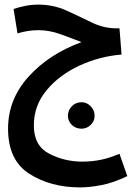

<svg xmlns="http://www.w3.org/2000/svg" viewBox="-20 -543 586 834"><path d="M533 222 499 125Q454 144 416 151.5Q378 159 337 159Q260 159 193.5 124.5Q127 90 127 2Q127 -84 182 -150.5Q237 -217 324 -257.5Q411 -298 508 -306L499 -420H485Q430 -420 377 -446Q324 -472 268 -497.5Q212 -523 145 -523Q118 -523 90.5 -517.5Q63 -512 39 -504L56 -398Q103 -412 146 -412Q194 -412 242.5 -394.5Q291 -377 334 -360Q194 -309 104.5 -210.5Q15 -112 15 16Q15 153 107.5 212Q200 271 328 271Q369 271 421 261Q473 251 533 222ZM334 16Q357 16 374 -0.5Q391 -17 391 -40Q391 -64 374 -81.5Q357 -99 334 -99Q309 -99 292 -81.5Q275 -64 275 -40Q275 -17 292 -0.5Q309 16 334 16Z"/></svg>

Font: Noto Sans Arabic UI ExtraCondensed Semi
Style: Regular
Weight: 600
Width: 3
Designer: Nadine Chahine - Monotype Design Team
Foundry: Monotype Imaging Inc.
Version: Version 1.900